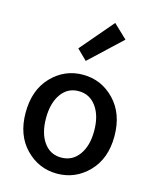

<svg xmlns="http://www.w3.org/2000/svg" viewBox="-131 -982 876 1083"><g transform="rotate(15 306.5 -441.0)"><path d="M306.6 12.7Q200.2 12.7 124 -65.4Q47.9 -143.6 47.9 -274.4Q47.9 -407.2 123.5 -485.8Q199.2 -564.5 306.6 -564.5Q414.1 -564.5 490.2 -485.4Q566.4 -406.2 566.4 -274.4Q566.4 -143.6 490.2 -65.4Q414.1 12.7 306.6 12.7ZM204.6 -133.8Q242.2 -81.1 306.6 -81.1Q371.1 -81.1 409.7 -133.8Q448.2 -186.5 448.2 -274.4Q448.2 -362.3 409.7 -415.5Q371.1 -468.8 306.6 -468.8Q242.2 -468.8 204.6 -415.5Q167 -362.3 167 -274.4Q167 -186.5 204.6 -133.8ZM299.8 -643.6 241.2 -701.2 405.3 -893.6 485.4 -817.4Z"/></g></svg>

Font: Gen Shin Gothic Medium
Style: Regular
Weight: 500
Designer: [Source Han Sans]
Ryoko NISHIZUKA  (kana & ideographs); Paul D. Hunt (Latin, Greek & Cyrillic); Wenlong ZHANG  (bopomofo
Version: Version 1.002.20150607